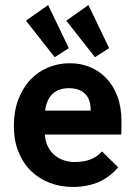

<svg xmlns="http://www.w3.org/2000/svg" viewBox="-20 -730 540 762"><path d="M270 12Q220 12 177 -4.5Q134 -21 102.5 -52Q71 -83 53 -128Q35 -173 35 -230Q35 -288 52.5 -334.5Q70 -381 100 -413Q130 -445 170.5 -462Q211 -479 258 -479Q299 -479 335.5 -464.5Q372 -450 400.5 -421Q429 -392 445.5 -349Q462 -306 462 -250Q462 -239 462 -223Q462 -207 461 -196H158Q160 -168 170.5 -147.5Q181 -127 197.5 -113.5Q214 -100 234.5 -93.5Q255 -87 276 -87Q297 -87 315.5 -90.5Q334 -94 351.5 -103Q369 -112 385 -129L449 -66Q426 -39 398 -21.5Q370 -4 337.5 4Q305 12 270 12ZM159 -291H340Q340 -313 334.5 -330Q329 -347 317.5 -358Q306 -369 290 -374.5Q274 -380 253 -380Q235 -380 219 -375Q203 -370 190.5 -359Q178 -348 170 -331Q162 -314 159 -291ZM197 -503 83 -648 171 -710 253 -539ZM357 -503 243 -648 331 -710 413 -539Z"/></svg>

Font: Inconsolata ExtraBold
Style: Regular
Weight: 800
Designer: Raph Levien, Cyreal, Brenton Simpson
Foundry: Raph Levien, Cyreal, Google
Version: Version 3.001